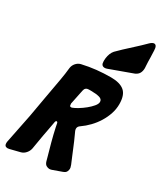

<svg xmlns="http://www.w3.org/2000/svg" viewBox="-302 -1145 1035 1225"><g transform="rotate(30 215.5 -532.5)"><path d="M272 -766Q263 -763 256 -763Q229 -763 229 -795V-805Q229 -816 230 -819Q235 -858 255 -881L296 -921Q328 -951 358 -978Q388 -1005 416 -1033L420 -1037Q439 -1056 452 -1056Q473 -1056 474 -1017L476 -964Q476 -950 476.5 -935Q477 -920 478 -906L479 -890Q479 -868 470.5 -852.5Q462 -837 442 -828L423 -821Q357 -796 291 -773ZM-11 -11Q-21 -9 -24 -9Q-48 -9 -48 -34Q-48 -42 -47 -45L-4 -259Q8 -331 22 -406.5Q36 -482 49 -557Q53 -581 56.5 -604Q60 -627 62 -650Q65 -671 79 -687Q93 -703 113 -708Q165 -720 216.5 -725.5Q268 -731 322 -731Q388 -731 420.5 -703.5Q453 -676 453 -609Q453 -573 441.5 -538Q430 -503 410 -470.5Q390 -438 363.5 -410.5Q337 -383 308 -363Q291 -352 291 -336Q291 -329 294 -321L321 -261Q331 -237 340.5 -214.5Q350 -192 359 -170Q361 -165 363 -160.5Q365 -156 367 -151L372 -139Q374 -134 376 -129.5Q378 -125 380 -120L382 -113Q386 -105 386 -94Q386 -86 381 -74Q376 -62 356 -55L289 -31Q280 -28 272 -28Q262 -28 250 -34.5Q238 -41 232 -61L226 -83Q212 -132 199 -180Q186 -228 175 -279Q172 -294 170 -304.5Q168 -315 161 -315Q155 -314 153 -306L140 -235Q135 -212 131.5 -190Q128 -168 124 -146L114 -87Q110 -67 95.5 -50.5Q81 -34 61 -29ZM184 -459Q184 -453 185.5 -445.5Q187 -438 196 -438Q201 -438 205 -440Q219 -445 242 -459Q265 -473 286.5 -490.5Q308 -508 323.5 -526.5Q339 -545 339 -560Q339 -580 315.5 -586.5Q292 -593 254 -593H238Q211 -593 206 -566Z"/></g></svg>

Font: Bangerz 2
Style: Regular
Weight: 400
Designer: vernon adams
Foundry: Vernon Adams
Version: Version 2.10;December 28, 2023;FontCreator 13.0.0.2683 64-bi